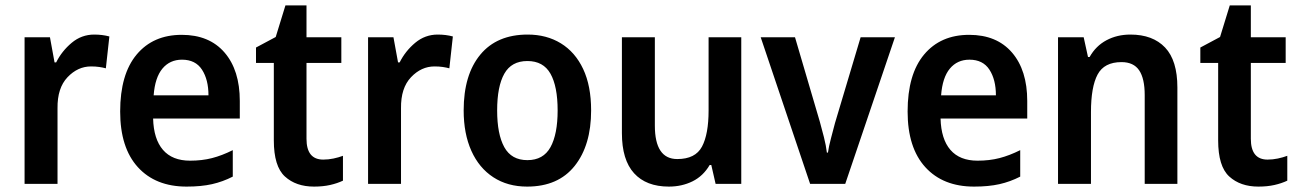

<svg xmlns="http://www.w3.org/2000/svg" viewBox="-20 -681 4809 711"><path d="M329 -553Q359 -553 385 -546L372 -428Q361 -431 347.5 -433Q334 -435 317 -435Q268 -435 230 -395Q192 -355 193 -280V0H71V-543H165L182 -450H188Q209 -492 245.5 -522.5Q282 -553 329 -553Z M653 -552Q755 -552 811.5 -486.5Q868 -421 868 -307V-242H547Q549 -166 583.5 -126Q618 -86 684 -86Q728 -86 765 -95.5Q802 -105 842 -125V-27Q805 -8 765 1Q725 10 671 10Q556 10 490.5 -62Q425 -134 425 -268Q425 -406 486 -479Q547 -552 653 -552ZM654 -460Q609 -460 581.5 -427Q554 -394 549 -328H752Q752 -386 728 -423Q704 -460 654 -460Z M1177 -90Q1196 -90 1215 -94Q1234 -98 1250 -104V-12Q1229 -2 1202.5 4Q1176 10 1143 10Q1076 10 1035 -27.5Q994 -65 994 -161V-448H928V-505L1001 -544L1037 -661H1115V-543H1244V-448H1115V-167Q1115 -90 1177 -90Z M1601 -553Q1631 -553 1657 -546L1644 -428Q1633 -431 1619.5 -433Q1606 -435 1589 -435Q1540 -435 1502 -395Q1464 -355 1465 -280V0H1343V-543H1437L1454 -450H1460Q1481 -492 1517.5 -522.5Q1554 -553 1601 -553Z M2169 -272Q2169 -143 2108 -66.5Q2047 10 1932 10Q1860 10 1807 -24.5Q1754 -59 1725.5 -122.5Q1697 -186 1697 -272Q1697 -404 1758.5 -478.5Q1820 -553 1934 -553Q2004 -553 2057 -520.5Q2110 -488 2139.5 -425.5Q2169 -363 2169 -272ZM1821 -272Q1821 -184 1847.5 -136Q1874 -88 1933 -88Q1992 -88 2018.5 -136Q2045 -184 2045 -272Q2045 -361 2018.5 -408Q1992 -455 1933 -455Q1874 -455 1847.5 -408Q1821 -361 1821 -272Z M2725 -543V0H2630L2614 -70H2608Q2584 -29 2544.5 -9.5Q2505 10 2457 10Q2373 10 2328 -39.5Q2283 -89 2283 -188V-543H2405V-216Q2405 -92 2488 -92Q2555 -92 2579.5 -138Q2604 -184 2604 -272V-543Z M2980 0 2797 -543H2924L3016 -230Q3023 -205 3031 -173.5Q3039 -142 3042 -116H3046Q3049 -138 3057 -168Q3065 -198 3072 -225L3167 -543H3294L3110 0Z M3569 -552Q3671 -552 3727.5 -486.5Q3784 -421 3784 -307V-242H3463Q3465 -166 3499.5 -126Q3534 -86 3600 -86Q3644 -86 3681 -95.5Q3718 -105 3758 -125V-27Q3721 -8 3681 1Q3641 10 3587 10Q3472 10 3406.5 -62Q3341 -134 3341 -268Q3341 -406 3402 -479Q3463 -552 3569 -552ZM3570 -460Q3525 -460 3497.5 -427Q3470 -394 3465 -328H3668Q3668 -386 3644 -423Q3620 -460 3570 -460Z M4166 -553Q4249 -553 4294.5 -505Q4340 -457 4340 -357V0H4219V-329Q4219 -390 4198.5 -420.5Q4178 -451 4133 -451Q4069 -451 4044.5 -405Q4020 -359 4020 -266V0H3898V-543H3993L4009 -470H4015Q4038 -511 4077.5 -532Q4117 -553 4166 -553Z M4674 -90Q4693 -90 4712 -94Q4731 -98 4747 -104V-12Q4726 -2 4699.5 4Q4673 10 4640 10Q4573 10 4532 -27.5Q4491 -65 4491 -161V-448H4425V-505L4498 -544L4534 -661H4612V-543H4741V-448H4612V-167Q4612 -90 4674 -90Z"/></svg>

Font: Noto Sans Khmer UI SemiCondensed SemiBold
Style: Regular
Weight: 600
Width: 4
Designer: Danh Hong and the Monotype Design Team
Foundry: Monotype Imaging Inc.
Version: Version 2.002; ttfautohint (v1.8.4.7-5d5b)